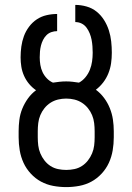

<svg xmlns="http://www.w3.org/2000/svg" viewBox="-20 -755 540 783"><path d="M250 8Q223 8 196.5 3Q170 -2 147 -14.5Q124 -27 105.5 -47Q87 -67 76 -91Q65 -115 60.5 -141.5Q56 -168 56 -195V-220Q56 -243 59 -266.5Q62 -290 71 -312Q80 -334 94 -353.5Q108 -373 127 -387Q111 -398 98.5 -413Q86 -428 78 -446Q70 -464 67 -483Q64 -502 64 -521Q64 -543 67 -565Q70 -587 77.5 -607.5Q85 -628 98.5 -646Q112 -664 130 -676Q148 -688 169.5 -693Q191 -698 213 -698V-628Q201 -628 189.5 -624Q178 -620 169.5 -611.5Q161 -603 155.5 -592Q150 -581 147 -569Q144 -557 143 -545Q142 -533 142 -521Q142 -506 144.5 -490.5Q147 -475 153.5 -461Q160 -447 171 -435.5Q182 -424 196 -418Q209 -420 222.5 -421.5Q236 -423 250 -423Q263 -423 276 -421.5Q289 -420 302 -418Q317 -426 328.5 -440Q340 -454 346.5 -470.5Q353 -487 355.5 -504.5Q358 -522 358 -540Q358 -553 357 -566.5Q356 -580 353.5 -593Q351 -606 346 -618.5Q341 -631 333 -642Q325 -653 313 -659Q301 -665 287 -665V-735Q310 -735 333 -728.5Q356 -722 374 -707.5Q392 -693 404.5 -673Q417 -653 424 -631Q431 -609 433.5 -586Q436 -563 436 -540Q436 -518 433 -497Q430 -476 422 -456Q414 -436 401 -419Q388 -402 371 -389Q390 -375 404.5 -355.5Q419 -336 428 -313.5Q437 -291 440.5 -267.5Q444 -244 444 -220V-195Q444 -168 439.5 -141.5Q435 -115 424 -91Q413 -67 394.5 -47Q376 -27 353 -14.5Q330 -2 303.5 3Q277 8 250 8ZM250 -62Q267 -62 283.5 -65.5Q300 -69 314 -78Q328 -87 338.5 -100.5Q349 -114 355.5 -129.5Q362 -145 364 -161.5Q366 -178 366 -195V-220Q366 -236 364 -253Q362 -270 355.5 -285.5Q349 -301 338.5 -314Q328 -327 314 -336Q300 -345 283.5 -349Q267 -353 250 -353Q233 -353 216.5 -349Q200 -345 186 -336Q172 -327 161.5 -314Q151 -301 144.5 -285.5Q138 -270 136 -253Q134 -236 134 -220V-195Q134 -178 136 -161.5Q138 -145 144.5 -129.5Q151 -114 161.5 -100.5Q172 -87 186 -78Q200 -69 216.5 -65.5Q233 -62 250 -62Z"/></svg>

Font: Iosevka srxl
Style: Regular
Weight: 400
Monospace: yes
Designer: Belleve Invis
Foundry: Belleve Invis
Version: Version 33.0.1; ttfautohint (v1.8.3)